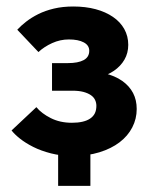

<svg xmlns="http://www.w3.org/2000/svg" viewBox="-20 -485 476 606"><path d="M209.5 7.2Q256.5 7.2 293.9 -4.4Q331.3 -16 357.4 -35.9Q383.5 -55.8 397.5 -82.9Q411.5 -110 411.5 -141Q411.5 -169.3 400 -191.4Q388.5 -213.5 365.8 -229.6Q343 -245.8 308.3 -254.1Q273.5 -262.5 227.2 -262.5L220.5 -231Q257.2 -231 287.6 -238.9Q318 -246.8 339.4 -261.4Q360.8 -276 372.8 -296.8Q384.8 -317.5 384.8 -343.5Q384.8 -370.8 372.3 -393.3Q359.8 -415.8 336.6 -431.6Q313.5 -447.5 281.8 -456Q250 -464.5 211.3 -464.5Q177.8 -464.5 150.1 -457.9Q122.5 -451.3 100.7 -440.4Q79 -429.5 62.5 -416.6Q46 -403.7 34.5 -391.2L101.3 -320.7Q119.3 -337.5 144.6 -349Q170 -360.5 197.3 -360.5Q227 -360.5 244.4 -351.2Q261.7 -342 261.7 -324.8Q261.7 -304.8 244.1 -295.3Q226.5 -285.8 194 -285.8H144.2V-198.7H208.2Q229 -198.7 243.4 -194.9Q257.7 -191 266.9 -184.6Q276 -178.3 280.1 -169.5Q284.2 -160.8 284.2 -151Q284.2 -137.5 279.4 -127.5Q274.5 -117.5 264.5 -110.8Q254.5 -104 240.1 -100.8Q225.8 -97.5 207 -97.5Q169.3 -97.5 140.1 -112.3Q111 -127 94.8 -146.8L16.5 -73.3Q25.7 -61.3 43 -47.5Q60.2 -33.8 84.7 -21.4Q109.3 -9 141 -0.9Q172.8 7.2 209.5 7.2ZM265.3 -39.3H163.5V101.7H265.3Z"/></svg>

Font: Tilda Sans VF
Style: Regular
Weight: 400
Designer: ParaType Ltd
Foundry: ParaType Ltd
Version: Version 1.010